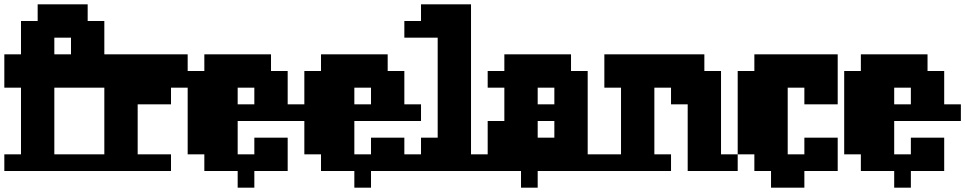

<svg xmlns="http://www.w3.org/2000/svg" viewBox="-20 -790 4459 887"><path d="M0 0V-77H77V-385H0V-539H77V-693H154V-770H385V-693H462V-539H385V-385H231V-77H385V0ZM308 -539V-616H231V-539Z M385 0V-77H462V-385H385V-539H847V-385H770V-308H616V-77H770V0Z M847 -77V-462H924V-539H1232V-462H1309V-308H1386V-231H1078V-77H1155V-154H1309V0H1155V77H1078V0H924V-77ZM1155 -308V-385H1078V-308Z M1386 -77V-462H1463V-539H1771V-462H1848V-308H1925V-231H1617V-77H1694V-154H1848V0H1694V77H1617V0H1463V-77ZM1694 -308V-385H1617V-308Z M1925 -77V-154H2002V-616H1848V-693H1925V-770H2156V-77H2233V0H1848V-77Z M2541 -308V-385H2464V-308ZM2464 -231V-154H2541V-231ZM2233 0V-231H2310V-385H2233V-462H2310V-539H2618V-462H2695V-77H2772V0H2464V77H2387V0Z M2772 0V-77H2849V-385H2772V-539H3234V-462H3311V-77H3388V0H3157V-308H3080V-385H3003V-77H3080V0Z M3388 -77V-462H3465V-539H3850V-308H3696V-385H3619V-77H3696V-154H3850V0H3696V77H3542V0H3465V-77Z M3880 -77V-462H3957V-539H4265V-462H4342V-308H4419V-231H4111V-77H4188V-154H4342V0H4188V77H4111V0H3957V-77ZM4188 -308V-385H4111V-308Z"/></svg>

Font: Coral Pixels
Style: Regular
Weight: 400
Designer: Tanukizamurai
Foundry: TanukiFont
Version: Version 1.000; ttfautohint (v1.8.4.7-5d5b)